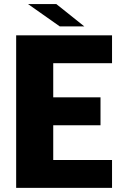

<svg xmlns="http://www.w3.org/2000/svg" viewBox="-20 -908 619 928"><path d="M387.7 -780.3H269L115.7 -888.2H252.4ZM521.5 -134.8V0H58.1V-737.3H521.5V-602.5H237.3V-437.5H465.8V-302.7H237.3V-134.8Z"/></svg>

Font: Epilogue ExtraBold
Style: Regular
Weight: 800
Designer: Tyler Finck
Foundry: Etcetera Type Co
Version: Version 2.112